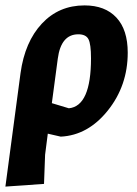

<svg xmlns="http://www.w3.org/2000/svg" viewBox="-37 -496 507 711"><path d="M-17 195 39 -225Q55 -341 118 -408.5Q181 -476 276 -476Q352 -476 394 -431Q436 -386 436 -301Q436 -179 362.5 -87Q289 5 188 10L140 -1L130 77L126 185ZM177 -279 155 -114 218 -95Q300 -103 300 -280Q300 -333 290.5 -351Q281 -369 253 -369Q189 -369 177 -279Z"/></svg>

Font: Alegreya Sans SC ExtraBold
Style: Italic
Weight: 800
Italic angle: -7°
Designer: Juan Pablo del Peral
Foundry: Huerta Tipografica
Version: Version 2.007